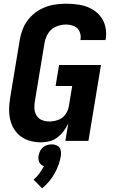

<svg xmlns="http://www.w3.org/2000/svg" viewBox="-20 -763 616 1040"><path d="M202 8Q224 8 247 2.5Q270 -3 290 -18Q310 -33 324.5 -52.5Q339 -72 350 -94L334 0H459L527 -411H300L281 -297H371L353 -188Q349 -164 334 -143Q319 -122 295 -113.5Q271 -105 247 -105Q226 -105 207.5 -112.5Q189 -120 178.5 -136.5Q168 -153 166.5 -173.5Q165 -194 169 -215L221 -529Q225 -556 240 -581Q255 -606 282 -618Q309 -630 336 -630Q359 -630 380 -622Q401 -614 410.5 -593Q420 -572 416 -549V-546H551L553 -553Q558 -588 550 -621Q542 -654 520.5 -679Q499 -704 469 -718.5Q439 -733 405 -738Q371 -743 336 -743Q303 -743 269 -737Q235 -731 203 -714.5Q171 -698 145.5 -671.5Q120 -645 106.5 -613Q93 -581 87 -547L35 -233Q29 -197 29.5 -161.5Q30 -126 41.5 -94Q53 -62 76.5 -38Q100 -14 133 -3Q166 8 202 8ZM208 257Q250 223 276 176Q302 129 310 80Q312 63 308 48Q304 33 290 26Q276 19 260 19Q243 19 227 26Q211 33 201.5 48Q192 63 189 80Q187 92 189 104Q191 116 198.5 124.5Q206 133 218 137Q207 157 193.5 176Q180 195 162 210Z"/></svg>

Font: Iosevka Sparkle XBdObl
Style: Regular
Weight: 800
Italic angle: -9°
Designer: Belleve Invis
Foundry: Belleve Invis
Version: Version 4.5.0; ttfautohint (v1.8.3)